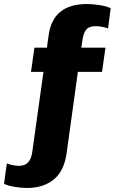

<svg xmlns="http://www.w3.org/2000/svg" viewBox="-121 -748 570 954"><path d="M429 -707 416 -607Q381 -618 355 -618Q322 -618 308 -601.5Q294 -585 289 -551L283 -511H403L386 -391H266L210 13Q198 101 146.5 143.5Q95 186 13 186Q-15 186 -48.5 180.5Q-82 175 -101 165L-87 64Q-76 69 -58 72.5Q-40 76 -27 76Q2 76 18 59.5Q34 43 39 9L95 -391H33L50 -511H112L121 -575Q143 -728 311 -728Q339 -728 374.5 -722.5Q410 -717 429 -707Z"/></svg>

Font: Chivo ExtraBold Italic
Style: Regular
Weight: 800
Italic angle: -8.05°
Designer: Hector Gatti
Foundry: Omnibus-Type
Version: Version 1.007